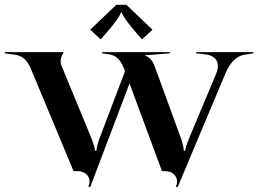

<svg xmlns="http://www.w3.org/2000/svg" viewBox="-20 -717 1074 799"><path d="M355.5 -593.5 399 -553 438.5 -598.5C473.6 -641.9 481 -656.3 483 -664.5H487C489 -656.3 498 -640 531.5 -598.5L571 -553L614.5 -593.5L506 -697H464ZM0 -495 37.2 -490C70.9 -485.5 90.8 -473 109.2 -429L286 -5H301.5C332.8 -5 352.7 14.3 352.7 38C352.7 43.3 351.7 48.8 349.6 54.4L347.9 58.8L355.1 62.3L519 -369.7L654 -5H666.5C697.7 -5 716.9 15.5 716.9 38.5C716.9 43.8 715.9 49.2 713.8 54.5L712 59L719.1 62.4L917.5 -410C934.1 -449.5 958.2 -481.9 995.5 -489L1034.5 -495V-500H796.5V-495L832.5 -491C870.2 -487.6 886.7 -467.9 886.7 -442.2C886.7 -432.2 884.2 -421.3 879.5 -410L765.6 -138.5C759.1 -121.8 750.7 -100.3 750.7 -89.5H744.7C744.7 -100.3 739.8 -121.1 734.2 -138.5L623 -443C615.6 -463.2 601 -481 584 -485V-487L687 -495V-500H405V-495L433 -491C461.8 -486.9 481.6 -470.6 497 -429L500.2 -420.4L393.1 -138.5C387 -121.2 381.3 -100.3 381.3 -89.5H375.3C375.3 -100.3 367.8 -121.7 361.7 -138.5L236.2 -443C233.7 -449 232.4 -455.6 232.4 -462.2C232.4 -470.4 234.3 -478.6 238 -486L245 -500H0Z"/></svg>

Font: Prida01
Style: Black
Weight: 900
Designer: gluk
Foundry: gluk
Version: Version 00.072